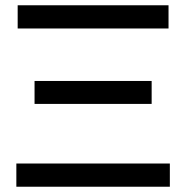

<svg xmlns="http://www.w3.org/2000/svg" viewBox="-20 -708 707 728"><path d="M47 -600V-688H619V-600ZM111 -314V-401H555V-314ZM42 0V-88H624V0Z"/></svg>

Font: MathJax_SansSerif
Style: Regular
Weight: 400
Version: Version 1.1